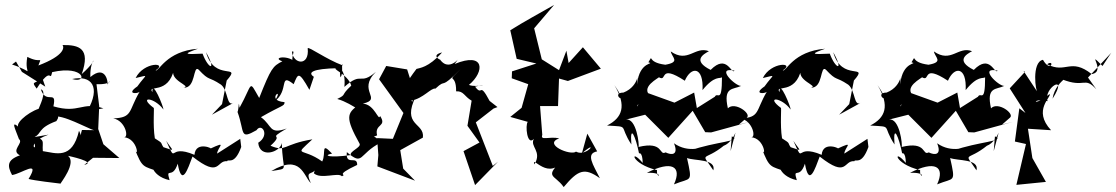

<svg xmlns="http://www.w3.org/2000/svg" viewBox="-20 -693 4535 780"><path d="M69 -401 164 -341 149 -384C133 -345 100 -371 129 -333C192 -432 181 -354 192 -400C325 -430 338 -352 273 -372C351 -389 392 -341 334 -241L400 -253C312 -282 302 -230 197 -261C212 -332 167 -266 146 -330C173 -323 138 -257 137 -251C91 -236 29 -183 62 -171C19 -212 43 -167 57 -128C78 -112 21 -82 61 -62C7 -43 10 -18 29 18C68 13 146 -48 96 34C116 40 207 51 226 53C225 51 293 -32 256 -60C256 -60 376 -35 322 -23L358 -52L465 -51L400 -107L379 -169L383 -262L372 -351C444 -348 428 -381 415 -345C422 -351 412 -435 347 -380C344 -467 396 -467 312 -392C349 -497 301 -511 234 -510C241 -501 244 -468 136 -427C150 -468 149 -432 91 -462C76 -382 129 -398 29 -431L45 -443ZM119 -136C151 -150 131 -172 209 -201C229 -229 199 -224 212 -220C264 -216 364 -155 369 -164L313 -165C301 -133 320 -123 301 -162C273 -41 205 -72 154 -79C150 -120 170 -127 104 -141C159 -57 61 -104 177 -146Z M882 -270 901 -366C965 -439 851 -358 817 -481C862 -401 826 -412 803 -475C725 -471 726 -474 784 -495C654 -485 625 -400 612 -407C664 -440 564 -443 531 -376C589 -389 574 -393 538 -342C490 -309 539 -312 547 -320C501 -242 520 -215 440 -212C491 -203 506 -128 481 -136C543 -132 544 -37 526 -92C559 -6 562 -20 626 5C588 -53 586 21 669 39C652 -18 680 39 702 -28C719 69 743 -7 762 -57C876 33 858 -43 903 -38C905 -50 932 -18 960 -96L956 -129L862 -69C864 -96 907 -123 834 -89C855 -85 775 -125 770 -64C657 -112 702 -17 655 -121C684 -77 694 -79 644 -95C630 -115 646 -108 609 -131C600 -187 608 -260 604 -255C539 -304 608 -298 644 -248C645 -258 598 -373 599 -319C576 -351 665 -305 688 -415C660 -366 764 -343 725 -337C777 -332 763 -431 787 -410C833 -361 824 -385 878 -349C909 -324 899 -254 932 -277L841 -227Z M1255 -381C1229 -398 1247 -414 1354 -416C1313 -418 1394 -394 1407 -345C1361 -303 1391 -311 1350 -291C1420 -271 1472 -211 1436 -266C1389 -233 1382 -215 1441 -109C1448 -94 1399 -78 1405 -63C1318 -51 1289 -61 1329 -69C1281 -120 1306 -71 1289 -37C1205 -97 1170 -53 1249 -127C1128 -107 1142 -74 1079 -101C1141 -157 1057 -120 1145 -171C1072 -145 1087 -183 1040 -217C1127 -267 1136 -261 1136 -278C1053 -285 1141 -349 1094 -280C1157 -325 1111 -400 1173 -351C1191 -393 1192 -408 1237 -328ZM1255 11C1284 37 1354 6 1369 23C1394 13 1333 23 1431 -23C1432 -64 1383 -16 1389 -75C1458 -17 1434 -66 1527 -114C1485 -171 1447 -115 1512 -143C1500 -191 1554 -177 1524 -222C1518 -197 1503 -269 1454 -272C1537 -291 1429 -324 1507 -401C1439 -343 1453 -406 1379 -340C1386 -410 1354 -430 1363 -379C1377 -394 1364 -448 1373 -427C1305 -452 1234 -505 1230 -497C1238 -422 1171 -432 1166 -483C1186 -493 1147 -438 1185 -435C1156 -473 1080 -460 1127 -444C1088 -424 1081 -416 1033 -295C989 -371 1009 -356 953 -255C949 -294 951 -252 945 -238C975 -155 952 -124 1022 -164C1043 -196 1078 -144 1029 -113C1035 -48 1118 -74 1125 -112C1127 7 1158 -11 1082 2C1203 -70 1213 23 1243 51C1212 -16 1265 36 1269 -34Z M1969 -283C1925 -366 1942 -298 1910 -341C1979 -358 1918 -335 1885 -348C1950 -402 1950 -484 1827 -433C1869 -493 1811 -388 1767 -452C1776 -445 1725 -468 1776 -480C1720 -417 1683 -417 1672 -413C1632 -360 1610 -327 1660 -329L1634 -411L1549 -425L1520 -371L1619 -234L1576 -129L1512 -132L1517 -63L1513 -17L1666 41L1618 -8L1606 -83L1698 -134C1706 -196 1609 -180 1670 -303C1627 -244 1667 -278 1650 -284C1700 -293 1731 -337 1749 -333C1798 -379 1761 -321 1852 -413C1787 -347 1834 -405 1833 -322C1864 -324 1866 -301 1896 -284L1879 -182L1928 -114L1863 -79L1910 59L2003 -36L1982 -19L1913 -196L1985 -252L2001 -258Z M2366 -150 2344 -70C2416 -132 2364 -53 2320 -77C2299 -59 2184 -107 2252 -131C2211 -140 2174 -120 2183 -145L2174 -262H2247L2251 -374L2287 -364L2421 -414L2348 -501L2290 -437L2281 -487L2251 -408L2181 -452L2150 -578L2231 -673C2172 -639 2110 -606 2053 -570L2079 -454L2159 -435L2060 -403L2059 -375L2126 -351L2099 -255L2053 -218L2124 -198C2113 -185 2121 -98 2149 -129C2131 -97 2184 -79 2151 -25C2138 -68 2211 52 2273 -50C2184 31 2233 13 2270 67C2328 -2 2354 -14 2417 31C2389 -25 2358 -69 2406 -78Z M2982 -187 3014 -215C3034 -231 2965 -282 2937 -253C2917 -342 2958 -328 2991 -344C2968 -342 2884 -423 2964 -406C2951 -388 2934 -477 2867 -409C2791 -447 2838 -473 2860 -485C2803 -507 2775 -435 2705 -484C2709 -460 2746 -441 2683 -430C2602 -440 2638 -478 2614 -440C2644 -431 2577 -448 2568 -350C2568 -420 2584 -345 2513 -317C2453 -316 2543 -251 2476 -347C2527 -263 2508 -214 2446 -183C2541 -177 2492 -187 2545 -106C2538 -195 2563 -136 2576 -70C2576 -70 2590 -78 2591 -31C2538 -95 2541 -27 2649 -2C2646 43 2686 6 2608 9C2708 -42 2752 -18 2718 56C2788 27 2794 53 2771 -51C2802 -39 2890 -48 2878 -1C2824 -82 2837 -33 2923 -103C2905 -98 2943 -97 2968 -154L2948 -79L2953 -139C2998 -119 2885 -118 2782 -81C2841 -102 2778 -68 2718 -111C2738 -62 2708 -62 2684 -74C2656 -59 2678 -121 2574 -96C2578 -102 2566 -216 2522 -207L2601 -227L2695 -133L2794 -243L2845 -156L2869 -155L3026 -198ZM2571 -262C2567 -256 2564 -292 2655 -284C2562 -323 2637 -365 2657 -379C2693 -358 2653 -436 2762 -365C2788 -425 2839 -423 2834 -327C2883 -388 2905 -372 2913 -379C2913 -269 2895 -322 2884 -300L2811 -254L2800 -317L2720 -276L2609 -316L2578 -289Z M3430 -270 3449 -366C3513 -439 3399 -358 3365 -481C3410 -401 3374 -412 3351 -475C3273 -471 3274 -474 3332 -495C3202 -485 3173 -400 3160 -407C3212 -440 3112 -443 3079 -376C3137 -389 3122 -393 3086 -342C3038 -309 3087 -312 3095 -320C3049 -242 3068 -215 2988 -212C3039 -203 3054 -128 3029 -136C3091 -132 3092 -37 3074 -92C3107 -6 3110 -20 3174 5C3136 -53 3134 21 3217 39C3200 -18 3228 39 3250 -28C3267 69 3291 -7 3310 -57C3424 33 3406 -43 3451 -38C3453 -50 3480 -18 3508 -96L3504 -129L3410 -69C3412 -96 3455 -123 3382 -89C3403 -85 3323 -125 3318 -64C3205 -112 3250 -17 3203 -121C3232 -77 3242 -79 3192 -95C3178 -115 3194 -108 3157 -131C3148 -187 3156 -260 3152 -255C3087 -304 3156 -298 3192 -248C3193 -258 3146 -373 3147 -319C3124 -351 3213 -305 3236 -415C3208 -366 3312 -343 3273 -337C3325 -332 3311 -431 3335 -410C3381 -361 3372 -385 3426 -349C3457 -324 3447 -254 3480 -277L3389 -227Z M4051 -187 4083 -215C4103 -231 4034 -282 4006 -253C3986 -342 4027 -328 4060 -344C4037 -342 3953 -423 4033 -406C4020 -388 4003 -477 3936 -409C3860 -447 3907 -473 3929 -485C3872 -507 3844 -435 3774 -484C3778 -460 3815 -441 3752 -430C3671 -440 3707 -478 3683 -440C3713 -431 3646 -448 3637 -350C3637 -420 3653 -345 3582 -317C3522 -316 3612 -251 3545 -347C3596 -263 3577 -214 3515 -183C3610 -177 3561 -187 3614 -106C3607 -195 3632 -136 3645 -70C3645 -70 3659 -78 3660 -31C3607 -95 3610 -27 3718 -2C3715 43 3755 6 3677 9C3777 -42 3821 -18 3787 56C3857 27 3863 53 3840 -51C3871 -39 3959 -48 3947 -1C3893 -82 3906 -33 3992 -103C3974 -98 4012 -97 4037 -154L4017 -79L4022 -139C4067 -119 3954 -118 3851 -81C3910 -102 3847 -68 3787 -111C3807 -62 3777 -62 3753 -74C3725 -59 3747 -121 3643 -96C3647 -102 3635 -216 3591 -207L3670 -227L3764 -133L3863 -243L3914 -156L3938 -155L4095 -198ZM3640 -262C3636 -256 3633 -292 3724 -284C3631 -323 3706 -365 3726 -379C3762 -358 3722 -436 3831 -365C3857 -425 3908 -423 3903 -327C3952 -388 3974 -372 3982 -379C3982 -269 3964 -322 3953 -300L3880 -254L3869 -317L3789 -276L3678 -316L3647 -289Z M4459 -425C4387 -497 4478 -402 4415 -392C4329 -460 4310 -392 4234 -432C4266 -455 4250 -393 4217 -450C4170 -441 4187 -317 4196 -317L4138 -405L4144 -401L4082 -334L4146 -234L4121 -253L4103 -118L4148 -108L4109 58L4229 46L4174 -51L4156 -170L4250 -164C4173 -246 4254 -300 4244 -311C4173 -252 4169 -298 4236 -282C4216 -335 4324 -399 4256 -292C4268 -377 4374 -406 4294 -371C4389 -333 4384 -385 4434 -330L4400 -378L4495 -479L4490 -472Z"/></svg>

Font: Charger Distortion
Style: 2
Weight: 400
Designer: Jasper
Foundry: Cannot Into Space Fonts
Version: Version 0.98